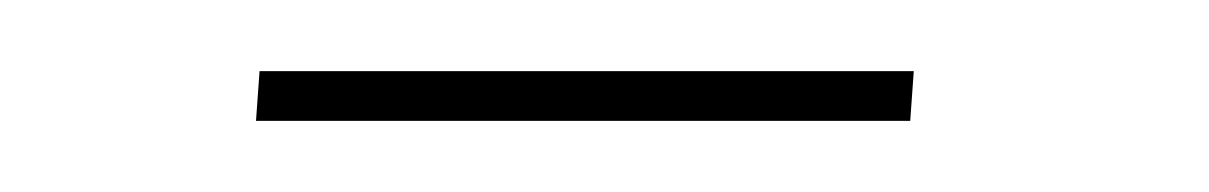

<svg xmlns="http://www.w3.org/2000/svg" viewBox="-20 -218 340 54"><path d="M52 -184H236L237 -198H53Z"/></svg>

Font: Josefin Slab Thin
Style: Italic
Weight: 100
Italic angle: -12°
Designer: Santiago Orozco
Foundry: Typemade
Version: Version 2.000